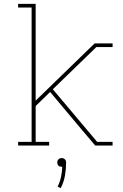

<svg xmlns="http://www.w3.org/2000/svg" viewBox="-20 -755 640 996"><path d="M74 0V-19H144V-716H74V-735H165V-233L471 -530H564V-511H480L254 -292L484 -19H564V0H474L401 -86L240 -278L165 -205V-19H235V0ZM295 221 279 213Q291 189 296.5 163Q302 137 303 110Q303 110 302 110Q301 110 300 110Q295 110 291 109Q287 108 283.5 104.5Q280 101 278.5 96.5Q277 92 277 88Q277 83 278.5 79Q280 75 283.5 71.5Q287 68 291 66.5Q295 65 300 65Q305 65 309 66.5Q313 68 316.5 71.5Q320 75 321.5 79Q323 83 323 88Q323 122 317 156Q311 190 295 221Z"/></svg>

Font: Iosevka Slab Thin Extended
Style: Regular
Weight: 100
Width: 7
Monospace: yes
Designer: Belleve Invis
Foundry: Belleve Invis
Version: Version 11.1.1; ttfautohint (v1.8.3)